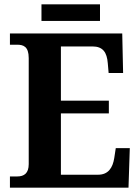

<svg xmlns="http://www.w3.org/2000/svg" viewBox="-20 -869 650 889"><path d="M172 -772H443V-849H172ZM26 0H575L581 -183H516L509 -137C502 -93 482 -60 434 -60H262V-344H484V-403H262V-654H408C457 -654 475 -626 479 -577L483 -531H550L546 -714H26V-662H59C88 -662 113 -654 113 -600V-109C113 -67 92 -52 60 -52H26Z"/></svg>

Font: Noto Serif Hebrew SemiCondensed
Style: Bold
Weight: 700
Width: 4
Designer: Monotype Design Team
Foundry: Monotype Imaging Inc.
Version: Version 2.004